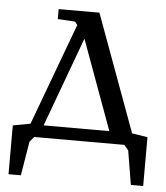

<svg xmlns="http://www.w3.org/2000/svg" viewBox="-48 -524 618 713"><g transform="rotate(5 261.0 -167.5)"><path d="M10 -36 75 -48 216 -428 207 -440 142 -444V-481H294L454 -45L512 -36V146H466L445 19L429 0H93L77 19L56 146H10ZM124 -46H369L247 -380Z"/></g></svg>

Font: Khartiya
Style: Regular
Weight: 500
Version: Version 1.0.1